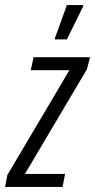

<svg xmlns="http://www.w3.org/2000/svg" viewBox="-47 -735 374 755"><path d="M-27 0 -18 -47 226 -459H74L85 -510H307L295 -463L51 -51H209L199 0ZM169 -580V-585L216 -715H280V-710L216 -580Z"/></svg>

Font: Saira Ultra Condensed
Style: Italic
Weight: 400
Width: 1
Italic angle: -12°
Designer: Hector Gatti with collaboration of the Omnibus-Type team
Foundry: Omnibus-Type
Version: Version 1.001; ttfautohint (v1.8)